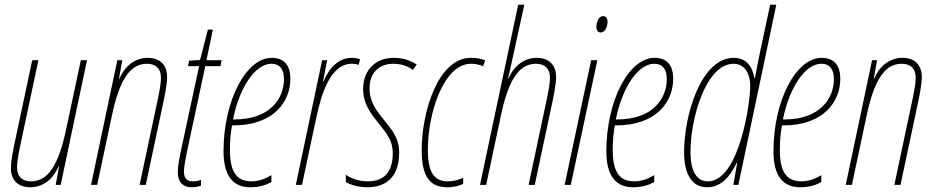

<svg xmlns="http://www.w3.org/2000/svg" viewBox="-20 -780 3939 810"><path d="M108 10C160 10 204 -23 227 -78H229L215 0H236L347 -526H321L260 -239C229 -90 186 -15 111 -15C75 -15 52 -34 52 -73C52 -107 62 -148 70 -187L142 -526H116L46 -197C37 -156 26 -102 26 -71C26 -17 59 10 108 10Z M364 0H390L451 -287C482 -436 525 -511 600 -511C636 -511 659 -492 659 -453C659 -419 649 -378 641 -339L569 0H595L665 -329C674 -370 685 -424 685 -455C685 -509 652 -536 603 -536C551 -536 507 -503 484 -448H482L496 -526H475Z M788 10C805 10 817 7 828 3V-21C819 -18 808 -15 792 -15C767 -15 756 -30 756 -56C756 -74 761 -101 768 -136L846 -501H910L915 -526H851L878 -655H857L824 -527L778 -524L773 -501H820L742 -138C735 -106 730 -74 730 -53C730 -12 752 10 788 10Z M1036 10C1075 10 1104 0 1125 -12V-41C1100 -26 1072 -15 1041 -15C978 -15 950 -55 950 -147C950 -186 953 -220 959 -251H965C1137 -251 1205 -354 1205 -447C1205 -511 1173 -536 1126 -536C1018 -536 923 -355 923 -142C923 -38 963 10 1036 10ZM968 -276H963C989 -407 1055 -511 1125 -511C1161 -511 1178 -487 1178 -446C1178 -366 1121 -276 968 -276Z M1228 0H1254L1314 -282C1335 -381 1373 -511 1464 -511C1476 -511 1486 -509 1493 -506L1499 -530C1492 -533 1480 -536 1464 -536C1411 -536 1371 -498 1345 -437H1343L1360 -526H1339Z M1531 10C1614 10 1664 -40 1664 -135C1664 -197 1637 -228 1592 -284C1557 -327 1539 -361 1539 -408C1539 -470 1577 -511 1639 -511C1680 -511 1705 -497 1722 -485L1738 -508C1717 -521 1688 -536 1641 -536C1560 -536 1512 -479 1512 -406C1512 -344 1541 -305 1574 -264C1616 -212 1637 -184 1637 -134C1637 -58 1604 -15 1531 -15C1491 -15 1458 -29 1439 -43V-12C1455 -2 1488 10 1531 10Z M1868 10C1896 10 1918 3 1934 -4V-30C1915 -21 1893 -15 1870 -15C1813 -15 1785 -50 1785 -149C1785 -301 1851 -511 1967 -511C1985 -511 2002 -508 2018 -500L2027 -525C2012 -532 1990 -536 1967 -536C1826 -536 1759 -303 1759 -147C1759 -32 1795 10 1868 10Z M2005 0H2031L2092 -287C2123 -436 2166 -511 2241 -511C2277 -511 2300 -492 2300 -453C2300 -419 2290 -378 2282 -339L2210 0H2236L2306 -329C2315 -370 2326 -424 2326 -455C2326 -509 2293 -536 2244 -536C2192 -536 2148 -503 2125 -448H2123C2129 -473 2135 -498 2140 -523L2192 -760H2166Z M2514 -643C2534 -643 2543 -670 2543 -687C2543 -704 2536 -712 2525 -712C2505 -712 2496 -686 2496 -667C2496 -652 2503 -643 2514 -643ZM2362 0H2388L2500 -526H2474Z M2651 10C2690 10 2719 0 2740 -12V-41C2715 -26 2687 -15 2656 -15C2593 -15 2565 -55 2565 -147C2565 -186 2568 -220 2574 -251H2580C2752 -251 2820 -354 2820 -447C2820 -511 2788 -536 2741 -536C2633 -536 2538 -355 2538 -142C2538 -38 2578 10 2651 10ZM2583 -276H2578C2604 -407 2670 -511 2740 -511C2776 -511 2793 -487 2793 -446C2793 -366 2736 -276 2583 -276Z M2963 10C3020 10 3057 -30 3088 -93H3090L3074 0H3095L3255 -760H3229L3186 -558C3178 -522 3171 -483 3165 -451H3162C3155 -499 3128 -536 3076 -536C2937 -536 2866 -294 2866 -138C2866 -42 2901 10 2963 10ZM2966 -15C2923 -15 2893 -51 2893 -140C2893 -280 2958 -511 3075 -511C3119 -511 3145 -473 3145 -416C3145 -344 3098 -15 2966 -15Z M3356 10C3395 10 3424 0 3445 -12V-41C3420 -26 3392 -15 3361 -15C3298 -15 3270 -55 3270 -147C3270 -186 3273 -220 3279 -251H3285C3457 -251 3525 -354 3525 -447C3525 -511 3493 -536 3446 -536C3338 -536 3243 -355 3243 -142C3243 -38 3283 10 3356 10ZM3288 -276H3283C3309 -407 3375 -511 3445 -511C3481 -511 3498 -487 3498 -446C3498 -366 3441 -276 3288 -276Z M3548 0H3574L3635 -287C3666 -436 3709 -511 3784 -511C3820 -511 3843 -492 3843 -453C3843 -419 3833 -378 3825 -339L3753 0H3779L3849 -329C3858 -370 3869 -424 3869 -455C3869 -509 3836 -536 3787 -536C3735 -536 3691 -503 3668 -448H3666L3680 -526H3659Z"/></svg>

Font: Noto Sans ExtraCondensed Thin
Style: Italic
Weight: 100
Width: 2
Italic angle: -12°
Designer: Monotype Design Team
Foundry: Monotype Imaging Inc.
Version: Version 2.013